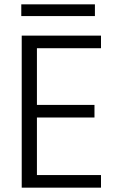

<svg xmlns="http://www.w3.org/2000/svg" viewBox="-20 -864 543 884"><path d="M445 -642H150V-381H415V-323H150V-58H445V0H80V-700H445ZM78 -844H417V-790H78Z"/></svg>

Font: Poppins Light
Style: Regular
Weight: 300
Designer: Ninad Kale (Devanagari), Jonny Pinhorn (Latin)
Version: Version 5.002